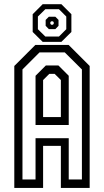

<svg xmlns="http://www.w3.org/2000/svg" viewBox="-20 -920 509 940"><path d="M50 0V-597L153 -700H316L419 -597V0H278V-206H191V0ZM90 -41.5H154V-243.5H316.5V-41.5H381V-580L297 -663.5H173.5L90 -580ZM154 -308V-549L204.5 -599.5H266L316.5 -549V-308ZM191 -347H278V-528L247.5 -558.5H221.5L191 -528ZM189 -715 140 -763.5V-850.5L189 -899.5H280.5L329.5 -850.5V-763.5L280.5 -715ZM202 -741H268.5L304.5 -777V-839L268.5 -875H202L165.5 -839V-777ZM219 -777.5 203.5 -793.5V-822.5L219 -838H251L266.5 -822.5V-793.5L251 -777.5ZM230.5 -799H239L243 -803.5V-811.5L239 -815.5H230.5L226.5 -811.5V-803.5Z"/></svg>

Font: Tourney Condensed
Style: Regular
Weight: 400
Width: 3
Designer: Tyler Finck
Foundry: Etcetera Type Co
Version: Version 1.010; ttfautohint (v1.8.3)